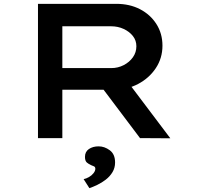

<svg xmlns="http://www.w3.org/2000/svg" viewBox="-20 -720 1053 1001"><path d="M178 0V-700H586Q656 -700 710 -672Q764 -644 795.5 -594.5Q827 -545 827 -482Q827 -417 792.5 -365Q758 -313 700.5 -282.5Q643 -252 573 -252H305V0ZM710 0 472 -316 610 -341 868 1ZM305 -365H560Q595 -365 625 -380.5Q655 -396 673 -421.5Q691 -447 691 -479Q691 -509 673 -532Q655 -555 625 -569Q595 -583 559 -583H305ZM446 261 416 214Q430 211 444 203Q458 195 467.5 183Q477 171 477 160Q477 151 470.5 147.5Q464 144 455 141Q443 136 433 127.5Q423 119 423 98Q423 71 443.5 57Q464 43 494 43Q525 43 552.5 63.5Q580 84 580 127Q580 155 566.5 177.5Q553 200 531.5 216.5Q510 233 487 244Q464 255 446 261Z"/></svg>

Font: Lexend Zetta Medium
Style: Regular
Weight: 500
Designer: Bonnie Shaver-Troup, Thomas Jockin
Foundry: Lexend
Version: Version 1.007